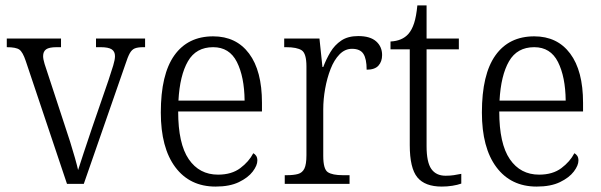

<svg xmlns="http://www.w3.org/2000/svg" viewBox="-20 -678 2218 708"><path d="M75 -453Q64 -486 51.5 -495Q39 -504 5 -504V-536H205V-504H189Q161 -504 150 -496Q139 -488 139 -471Q139 -460 144.5 -442Q150 -424 156 -407L220 -212Q229 -186 238.5 -155.5Q248 -125 256 -97Q264 -69 268 -51Q274 -71 288 -112.5Q302 -154 320 -208L380 -382Q391 -415 397.5 -436.5Q404 -458 404 -471Q404 -488 392 -496Q380 -504 351 -504H334V-536H515V-504H508Q488 -504 477 -499.5Q466 -495 458.5 -481.5Q451 -468 442 -440L289 0H227Z M775 10Q680 10 626.5 -61.5Q573 -133 573 -263Q573 -404 623 -474Q673 -544 766 -544Q851 -544 898.5 -480.5Q946 -417 946 -299V-267H637Q637 -148 676 -91Q715 -34 784 -34Q834 -34 866 -58Q898 -82 914 -113Q920 -110 924.5 -103.5Q929 -97 929 -86Q929 -68 912 -45.5Q895 -23 861 -6.5Q827 10 775 10ZM882 -307Q881 -395 853.5 -449.5Q826 -504 766 -504Q703 -504 673 -452Q643 -400 638 -307Z M1030 0V-32H1038Q1063 -32 1079 -36.5Q1095 -41 1102.5 -56.5Q1110 -72 1110 -106V-433Q1110 -481 1092.5 -492.5Q1075 -504 1035 -504H1028V-536H1158L1169 -431H1172Q1183 -460 1198.5 -486Q1214 -512 1238.5 -528.5Q1263 -545 1301 -545Q1345 -545 1367 -525.5Q1389 -506 1389 -475Q1389 -451 1375.5 -436Q1362 -421 1332 -421Q1332 -461 1320 -479.5Q1308 -498 1278 -498Q1252 -498 1232 -477.5Q1212 -457 1199 -423.5Q1186 -390 1179 -351Q1172 -312 1172 -275V-103Q1172 -54 1189 -43Q1206 -32 1244 -32H1269V0Z M1609 10Q1547 10 1519 -24Q1491 -58 1491 -143V-496H1420V-525Q1463 -527 1486 -553Q1499 -568 1507 -592.5Q1515 -617 1519 -658H1553V-536H1672V-496H1553V-139Q1553 -80 1570.5 -55Q1588 -30 1623 -30Q1640 -30 1653 -32Q1666 -34 1681 -37V-1Q1667 4 1648 7Q1629 10 1609 10Z M1959 10Q1864 10 1810.5 -61.5Q1757 -133 1757 -263Q1757 -404 1807 -474Q1857 -544 1950 -544Q2035 -544 2082.5 -480.5Q2130 -417 2130 -299V-267H1821Q1821 -148 1860 -91Q1899 -34 1968 -34Q2018 -34 2050 -58Q2082 -82 2098 -113Q2104 -110 2108.5 -103.5Q2113 -97 2113 -86Q2113 -68 2096 -45.5Q2079 -23 2045 -6.5Q2011 10 1959 10ZM2066 -307Q2065 -395 2037.5 -449.5Q2010 -504 1950 -504Q1887 -504 1857 -452Q1827 -400 1822 -307Z"/></svg>

Font: Noto Serif Lao SemiCondensed Light
Style: Regular
Weight: 300
Width: 4
Designer: Monotype Design Team
Foundry: Monotype Imaging Inc.
Version: Version 2.003; ttfautohint (v1.8.4.7-5d5b)